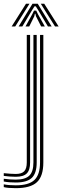

<svg xmlns="http://www.w3.org/2000/svg" viewBox="-89 -784 329 1011"><path d="M-6 206.8Q-26 206.8 -42.8 205.4Q-59.5 204 -69.2 201.2V186.5Q-44.8 191.8 -6 191.8Q62.5 191.8 92.1 163.8Q121.8 135.8 121.8 71.2V-600H139.2V71.2Q139.2 143.8 105.5 175.2Q71.8 206.8 -6 206.8ZM-6 177Q-21.2 177 -38.2 175.8Q-55.2 174.5 -69.2 171.8V157.2Q-38.2 161.8 -6 161.8Q43.8 161.8 65.4 140.8Q87 119.8 87 71.2V-600H104.2V71.2Q104.2 127.8 78.8 152.4Q53.2 177 -6 177ZM-6 146.8Q-35.8 146.8 -69.2 142.2V127.8Q-51.8 129.5 -35.5 130.8Q-19.2 132 -6 132Q25 132 38.5 117.9Q52 103.8 52 71.2V-600H69.5V71.2Q69.5 111.8 52 129.2Q34.5 146.8 -6 146.8ZM-27.8 -644.5 47.8 -764.2H66.2L-9 -644.5ZM9 -644.5 82 -764.2H109.8L183 -644.5H163.5L114 -727.5L99.5 -750.5H92.5L78 -727.5L28.5 -644.5ZM200.8 -644.5 125.8 -764.2H144L219.8 -644.5ZM45.2 -644.5 80.8 -709 90.2 -728.2H101.8L111 -709L147.2 -644.5H127.8L100.5 -698.2L97.5 -711.2H94.5L91.5 -698.2L64.8 -644.5Z"/></svg>

Font: Big Shoulders Inline Display SemiBold
Style: Regular
Weight: 600
Designer: Patric King
Foundry: XO Type Co
Version: Version 1.000